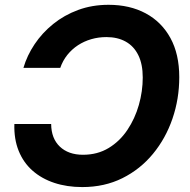

<svg xmlns="http://www.w3.org/2000/svg" viewBox="-20 -757 780 787"><path d="M425 -737.3Q511.9 -737.3 577 -702.4Q642.1 -667.5 678.5 -601.3Q714.8 -535.1 714.8 -440.6Q714.8 -351.8 687 -270.8Q659.2 -189.7 607.1 -126.5Q555 -63.2 481.7 -26.7Q408.4 9.8 317.2 9.8Q254.4 9.8 202.6 -7.4Q150.7 -24.6 113.3 -57.6Q75.9 -90.6 56.5 -138.8Q37 -187.1 38.9 -248.8H189.7Q189.9 -219.1 198.9 -195.7Q208 -172.4 225.2 -156.1Q242.3 -139.7 266.3 -131.1Q290.2 -122.6 320.1 -122.6Q379.7 -122.6 425.5 -150.4Q471.3 -178.2 502.2 -224.5Q533.2 -270.8 549.2 -326.9Q565.1 -382.9 565.1 -439.3Q565.1 -494.4 546.8 -531.1Q528.6 -567.9 495.3 -586.4Q462 -605 416.3 -605Q383.7 -605 354.1 -596.4Q324.5 -587.8 299.5 -571.5Q274.6 -555.1 255.9 -531.8Q237.3 -508.5 227 -478.8H76Q90.8 -529.4 121.8 -575.7Q152.8 -622.1 198 -658.6Q243.1 -695.1 300.4 -716.2Q357.6 -737.3 425 -737.3Z"/></svg>

Font: Adwaita Sans
Style: Italic
Weight: 400
Italic angle: -9.39999°
Designer: Rasmus Andersson
Foundry: rsms
Version: Version 4.001;git-9221beed3